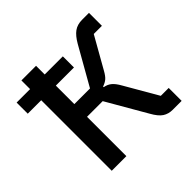

<svg xmlns="http://www.w3.org/2000/svg" viewBox="-172 -874 1049 1049"><g transform="rotate(-45 353.0 -349.0)"><path d="M125 0V-545H21V-631H125V-698H238V-631H378V-545H238V-402H359L484 -622Q507 -662 532 -680Q557 -698 594 -698H647V-598H584L482 -418Q466 -389 452 -377.5Q438 -366 417 -359V-354Q441 -350 458.5 -336Q476 -322 494 -290L604 -100H665V0H596Q564 0 540 -15.5Q516 -31 492 -74L359 -304H238V0Z"/></g></svg>

Font: IBM Plex Sans Medium
Style: Regular
Weight: 500
Designer: Mike Abbink, Paul van der Laan, Pieter van Rosmalen
Foundry: Bold Monday
Version: Version 3.201